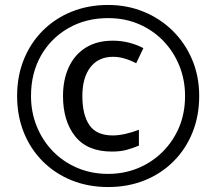

<svg xmlns="http://www.w3.org/2000/svg" viewBox="-20 -744 872 774"><path d="M416 10Q336 10 269 -17Q202 -44 152.5 -93.5Q103 -143 76 -210Q49 -277 49 -357Q49 -437 76 -504Q103 -571 152.5 -620.5Q202 -670 269 -697Q336 -724 416 -724Q492 -724 558.5 -697Q625 -670 675.5 -620.5Q726 -571 754.5 -504Q783 -437 783 -357Q783 -277 756 -210Q729 -143 679.5 -93.5Q630 -44 563 -17Q496 10 416 10ZM416 -43Q480 -43 536 -66Q592 -89 635 -131.5Q678 -174 702 -231Q726 -288 726 -357Q726 -422 703 -479Q680 -536 638.5 -579Q597 -622 540.5 -646.5Q484 -671 416 -671Q326 -671 255.5 -630.5Q185 -590 145 -519.5Q105 -449 105 -357Q105 -292 128 -235Q151 -178 192.5 -135Q234 -92 291 -67.5Q348 -43 416 -43ZM431 -133Q332 -133 283 -194.5Q234 -256 234 -357Q234 -422 257 -472.5Q280 -523 325 -551.5Q370 -580 435 -580Q500 -580 558 -550L529 -489Q479 -515 436 -515Q377 -515 344.5 -473Q312 -431 312 -357Q312 -281 340.5 -239.5Q369 -198 435 -198Q458 -198 486.5 -204.5Q515 -211 540 -221V-157Q516 -147 491 -140Q466 -133 431 -133Z"/></svg>

Font: Noto Sans Lao
Style: Regular
Weight: 400
Designer: Monotype Design Team
Foundry: Monotype Imaging Inc.
Version: Version 2.003; ttfautohint (v1.8.4.7-5d5b)